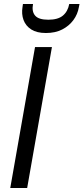

<svg xmlns="http://www.w3.org/2000/svg" viewBox="-20 -934 415 954"><path d="M31 0 154 -700H238L115 0ZM208 -770Q163 -770 135.5 -787.5Q108 -805 97 -834.5Q86 -864 92 -900L94 -914H144Q137 -877 154.5 -856.5Q172 -836 220 -836Q268 -836 292.5 -856.5Q317 -877 324 -914H375L372 -899Q366 -863 344.5 -834Q323 -805 289 -787.5Q255 -770 208 -770Z"/></svg>

Font: DM Sans 18pt
Style: Italic
Weight: 400
Italic angle: -10°
Designer: Colophon Foundry, Jonny Pinhorn
Foundry: Colophon Foundry
Version: Version 4.004;gftools[0.9.30]